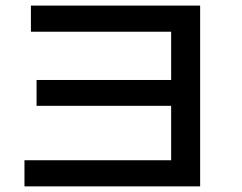

<svg xmlns="http://www.w3.org/2000/svg" viewBox="-20 -642 860 682"><path d="M89.8 -622.1H690.9V20H66.9V-72.8H587.9V-266.1H109.9V-357.9H587.9V-529.3H89.8Z"/></svg>

Font: BIZ UDPGothic
Style: Bold
Weight: 700
Designer: TypeBank Co., Ltd.
Foundry: Morisawa Inc.
Version: Version 1.051